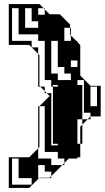

<svg xmlns="http://www.w3.org/2000/svg" viewBox="-20 -770 514 940"><path d="M199 -442V-474H173V-442ZM199 -698V-724L193 -730H167V-698ZM103 -730V-634H167V-666H135V-730ZM199 -506V-570H167V-602H71V-730H39V-570H135V-538H167V-506ZM359 -442V-474H327V-442ZM327 -378V-410H295V-442H263V-570H231V-410H263V-378ZM391 -314V-378H359V-354H383V-314ZM239 -354V-346H263V-354ZM391 -282V-314H383V-282ZM455 -250V-346H423V-250ZM23 150V0H123L167 -44V-250H173V-218H199V-250H173L223 -300L209 -314H199V-324L177 -346H167V-506L173 -500V-474H199V-506H167L123 -550H23V-750H173L193 -730H199V-724L223 -700H273L323 -650V-634H327V-602H323V-634H295V-570H327V-596L323 -600V-602H327V-596L353 -570H359V-564L373 -550V-400L423 -350H473V-200H423V-186H409L423 -200V-218H383V-186H409L383 -160V-66H373V-150L383 -160V-186H359V-66H373V0H359V6H317L295 28V38H285L295 28V6H263V-26H199V-58H173V-50L167 -44V6H231V38H285L231 92V102H171L173 100H223L231 92V70H199V38H167V102H171L123 150ZM135 134V102H71V6H39V134ZM199 -410V-442H173V-410ZM199 -410H173V-378H199ZM391 -282H383V-218H391ZM199 -186V-218H173V-186ZM199 -154V-186H173V-154ZM199 -58V-90H173V-58ZM199 -122V-154H173V-122ZM199 -90V-122H173V-90ZM173 -350 177 -346H199V-324L209 -314H231V-58H263V-66H239V-346H231V-378H173Z"/></svg>

Font: Rubik Broken Fax
Style: Regular
Weight: 400
Designer: Hubert and Fischer, NaN
Foundry: Hubert and Fischer, NaN
Version: Version 2.201